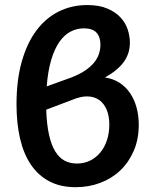

<svg xmlns="http://www.w3.org/2000/svg" viewBox="-20 -752 616 779"><path d="M167.5 -307Q169.5 -247.5 178.8 -205.8Q188 -164 204 -138Q220 -112 242 -100.2Q264 -88.5 292 -88.5Q321.5 -88.5 345.8 -100.5Q370 -112.5 387.2 -133.5Q404.5 -154.5 414 -183.5Q423.5 -212.5 423.5 -246.5Q423.5 -281 413 -306.2Q402.5 -331.5 383.5 -345.5Q364.5 -359.5 337 -360.8Q309.5 -362 276 -348ZM270.5 -438Q302.5 -450.5 324.8 -465.5Q347 -480.5 361 -497.2Q375 -514 381.2 -532.8Q387.5 -551.5 387.5 -571Q387.5 -601.5 371.8 -619.2Q356 -637 320.5 -637Q292 -637 266.8 -624Q241.5 -611 221.5 -582.8Q201.5 -554.5 188 -509.8Q174.5 -465 169.5 -401.5ZM406 -437.5Q438.5 -433 464 -416.8Q489.5 -400.5 507 -375.2Q524.5 -350 533.8 -316.8Q543 -283.5 543 -245.5Q543 -187.5 523 -140.8Q503 -94 468.5 -61Q434 -28 387.2 -10.2Q340.5 7.5 287 7.5Q225 7.5 179.8 -16.5Q134.5 -40.5 105 -84.5Q75.5 -128.5 61.2 -190.5Q47 -252.5 47 -328.5Q47 -426.5 68.2 -501.8Q89.5 -577 127.5 -628Q165.5 -679 218.2 -705.2Q271 -731.5 334 -731.5Q382.5 -731.5 415.8 -717.2Q449 -703 469.2 -681Q489.5 -659 498.2 -632Q507 -605 507 -579Q507 -535 482.5 -501Q458 -467 406 -437.5Z"/></svg>

Font: Lato 2
Style: Bold
Weight: 700
Designer: Lukasz Dziedzic with Adam Twardoch and Botio Nikoltchev
Foundry: tyPoland Lukasz Dziedzic
Version: Version 2.015; 2015-08-06; http://www.latofonts.com/